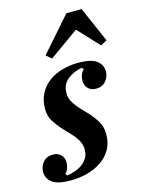

<svg xmlns="http://www.w3.org/2000/svg" viewBox="-133 -854 705 938"><g transform="rotate(-15 219.0 -385.5)"><path d="M107 12Q41 12 13.5 -9Q-14 -30 -14 -63Q-14 -89 3.5 -111Q21 -133 54 -133Q78 -133 93.5 -118Q109 -103 109 -79Q109 -65 104 -50Q99 -35 88 -26L95 -16Q117 -19 138 -26.5Q159 -34 175 -46Q191 -58 201 -75.5Q211 -93 211 -116Q211 -137 203.5 -154Q196 -171 183.5 -186.5Q171 -202 156 -217Q141 -232 126 -249Q106 -272 90.5 -297Q75 -322 75 -359Q75 -402 92.5 -435Q110 -468 139.5 -490Q169 -512 208 -523Q247 -534 289 -534Q355 -534 382.5 -513Q410 -492 410 -459Q410 -433 392.5 -411Q375 -389 342 -389Q318 -389 302.5 -404Q287 -419 287 -443Q287 -457 292 -472Q297 -487 308 -496L301 -506Q258 -499 227 -474Q196 -449 196 -405Q196 -384 204 -367.5Q212 -351 224.5 -335.5Q237 -320 252.5 -304.5Q268 -289 284 -271Q301 -251 316.5 -225.5Q332 -200 332 -161Q332 -118 313.5 -85.5Q295 -53 263.5 -31.5Q232 -10 191.5 1Q151 12 107 12ZM145 -610 297 -783H374L452 -604L420 -587L321 -693L172 -587Z"/></g></svg>

Font: IBM Plex Serif SemiBold
Style: Italic
Weight: 600
Italic angle: -14°
Designer: Mike Abbink, Paul van der Laan, Pieter van Rosmalen
Foundry: Bold Monday
Version: Version 2.5